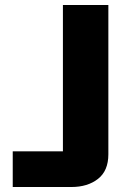

<svg xmlns="http://www.w3.org/2000/svg" viewBox="-20 -749 510 769"><path d="M31 0V-143H232V-729H414V-131Q414 -65 372.5 -32.5Q331 0 266 0Z"/></svg>

Font: Hubot Sans SemiExpanded
Style: Bold
Weight: 700
Width: 6
Designer: Deni Anggara
Foundry: GitHub, Inc., Subsidiary of Microsoft Corporation
Version: Version 2.000